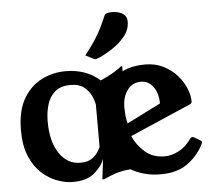

<svg xmlns="http://www.w3.org/2000/svg" viewBox="-50 -733 881 799"><g transform="rotate(-5 390.5 -334.0)"><path d="M222 11Q192 11 158 -1.5Q124 -14 94 -41Q64 -68 45 -112.5Q26 -157 26 -221Q26 -303 55.5 -353.5Q85 -404 132 -427.5Q179 -451 232 -451Q318 -451 375 -400Q422 -421 443 -436Q449 -440 453.5 -443Q458 -446 462 -450Q464 -451 465 -451Q466 -451 466 -451H467Q469 -451 469 -450V-430Q491 -441 515 -445.5Q539 -450 563 -450Q607 -450 640.5 -433Q674 -416 697 -390Q720 -364 732 -334.5Q744 -305 744 -280Q744 -273 737 -269L481 -158Q497 -121 530 -91.5Q563 -62 613 -62Q642 -62 672.5 -78Q703 -94 726 -128Q730 -132 733 -132Q737 -132 742 -129.5Q747 -127 768 -114Q772 -113 772 -107Q772 -104 770 -100Q768 -96 766 -92Q741 -47 699 -18Q657 11 590 11Q553 11 522 2.5Q491 -6 465 -21Q427 -17 403 -9Q379 -1 356 10Q355 11 350 11H348Q346 11 346 9L356 -73Q344 -42 312.5 -15.5Q281 11 222 11ZM261 -66Q293 -66 311 -79.5Q329 -93 337 -107.5Q345 -122 346 -124V-301Q343 -319 333 -340Q323 -361 303 -376.5Q283 -392 248 -392Q206 -392 182.5 -371.5Q159 -351 149.5 -318.5Q140 -286 140 -249Q140 -164 173.5 -115Q207 -66 261 -66ZM471 -212 612 -283Q612 -326 592 -353Q572 -380 541 -380Q505 -380 484 -351.5Q463 -323 463 -280Q463 -267 464.5 -247.5Q466 -228 471 -212ZM320 -509Q348 -545 364 -569.5Q380 -594 391 -616.5Q402 -639 414 -667Q417 -675 427 -677Q437 -679 446 -679Q472 -679 490 -668Q508 -657 508 -634Q508 -601 486.5 -574Q465 -547 434.5 -527Q404 -507 377 -495Q373 -494 369 -492Q365 -490 361 -490Q358 -490 352 -493Z"/></g></svg>

Font: Young Serif
Style: Regular
Weight: 400
Designer: Bastien Sozeau
Foundry: NBR — Bastien Sozeau
Version: Version 3.004; ttfautohint (v1.8.4.7-5d5b);gftools[0.9.33]